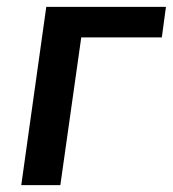

<svg xmlns="http://www.w3.org/2000/svg" viewBox="-20 -540 504 560"><path d="M156 0 217 -431H452L464 -520H115L42 0Z"/></svg>

Font: Brisa Sans Medium
Style: Italic
Weight: 600
Italic angle: -8°
Designer: Dalton Maag Ltd
Foundry: Dalton Maag Ltd
Version: Version 1.101;July 10, 2019;FontCreator 11.5.0.2425 64-bit